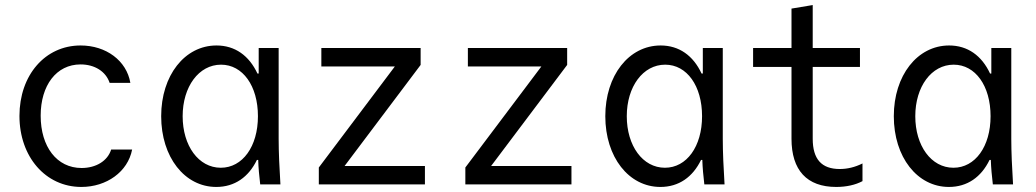

<svg xmlns="http://www.w3.org/2000/svg" viewBox="-20 -730 4100 760"><path d="M420 -138C406 -93 360 -65 303 -65C205 -65 141 -149 141 -272C141 -392 203 -475 299 -475C355 -475 399 -447 414 -402H496C481 -490 400 -550 299 -550C159 -550 57 -433 57 -271C57 -110 160 10 302 10C402 10 486 -50 503 -138Z M997 -97H1002C1003 -65 1006 -34 1010 0H1090C1086 -63 1083 -129 1083 -180V-540H1004V-439H999C966 -510 910 -550 837 -550C711 -550 618 -431 618 -270C618 -108 711 10 836 10C909 10 964 -29 997 -97ZM1001 -270C1001 -150 940 -66 854 -66C766 -66 703 -153 703 -270C703 -387 767 -474 855 -474C941 -474 1001 -390 1001 -270Z M1242 0H1662V-73H1344L1645 -473V-540H1252V-467H1543L1242 -67Z M1822 0H2242V-73H1924L2225 -473V-540H1832V-467H2123L1822 -67Z M2755 -97H2760C2761 -65 2764 -34 2768 0H2848C2844 -63 2841 -129 2841 -180V-540H2762V-439H2757C2724 -510 2668 -550 2595 -550C2469 -550 2376 -431 2376 -270C2376 -108 2469 10 2594 10C2667 10 2722 -29 2755 -97ZM2759 -270C2759 -150 2698 -66 2612 -66C2524 -66 2461 -153 2461 -270C2461 -387 2525 -474 2613 -474C2699 -474 2759 -390 2759 -270Z M3197 -181V-465H3384V-540H3197V-710L3113 -696V-540H2961V-465H3113V-181C3113 -56 3174 10 3290 10C3330 10 3366 2 3394 -13V-83C3364 -68 3334 -61 3304 -61C3232 -61 3197 -100 3197 -181Z M3897 -97H3902C3903 -65 3906 -34 3910 0H3990C3986 -63 3983 -129 3983 -180V-540H3904V-439H3899C3866 -510 3810 -550 3737 -550C3611 -550 3518 -431 3518 -270C3518 -108 3611 10 3736 10C3809 10 3864 -29 3897 -97ZM3901 -270C3901 -150 3840 -66 3754 -66C3666 -66 3603 -153 3603 -270C3603 -387 3667 -474 3755 -474C3841 -474 3901 -390 3901 -270Z"/></svg>

Font: CommitMono-dimboump
Style: Regular
Weight: 400
Monospace: yes
Designer: Eigil Nikolajsen
Foundry: Eigil Nikolajsen
Version: Version 1.143